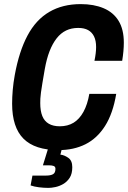

<svg xmlns="http://www.w3.org/2000/svg" viewBox="-20 -719 623 935"><path d="M265 12Q150 12 94.5 -43.5Q39 -99 39 -214Q39 -245 42 -280.5Q45 -316 52 -354Q73 -469 114 -546Q155 -623 220 -661Q285 -699 373 -699Q437 -699 484.5 -679Q532 -659 557.5 -617.5Q583 -576 583 -511Q583 -492 581 -469.5Q579 -447 575 -423H440Q444 -442 446 -459Q448 -476 448 -490Q448 -521 438 -541.5Q428 -562 409 -572.5Q390 -583 361 -583Q328 -583 302 -570.5Q276 -558 256 -532.5Q236 -507 221.5 -470Q207 -433 198 -382Q191 -342 186.5 -314.5Q182 -287 179.5 -269Q177 -251 176.5 -239Q176 -227 176 -217Q176 -179 186 -154Q196 -129 217.5 -116.5Q239 -104 271 -104Q310 -104 338.5 -121.5Q367 -139 386.5 -174.5Q406 -210 415 -262H546Q530 -166 491.5 -105.5Q453 -45 396 -16.5Q339 12 265 12ZM216 196Q193 196 169.5 193Q146 190 129 184L138 136H205Q226 136 238 129.5Q250 123 250 103Q250 93 242 89.5Q234 86 217 86H189L223 -24H289L274 34Q293 36 312.5 49.5Q332 63 332 95Q332 127 319.5 146.5Q307 166 288 177Q269 188 249.5 192Q230 196 216 196Z"/></svg>

Font: Archivo Condensed
Style: Bold Italic
Weight: 700
Width: 3
Italic angle: -10°
Designer: Hector Gatti
Foundry: Omnibus-Type
Version: Version 2.001